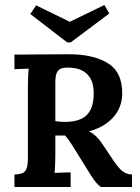

<svg xmlns="http://www.w3.org/2000/svg" viewBox="-20 -743 555 763"><path d="M37.4 0V-49.5Q54.6 -50.2 66.6 -53.9Q78.5 -57.6 84.7 -71Q90.9 -84.3 90.9 -114.8V-402.6Q90.9 -422.8 91.9 -441.7Q92.8 -460.6 93.9 -470.1Q82.1 -469.7 63.8 -469.2Q45.5 -468.6 37.4 -467.9V-525.9Q90.9 -526.6 144.1 -526.8Q197.3 -527 250.8 -527.3Q349.8 -528.1 408.9 -491.7Q467.9 -455.4 465.7 -365.6Q464.6 -333.7 449.9 -305.3Q435.3 -276.9 406.3 -255Q377.3 -233.2 333.3 -220.8Q347.6 -214.9 361.8 -201.3Q375.9 -187.8 385.4 -172.7L420.6 -120.3Q445.5 -81.8 462.4 -66.2Q479.3 -50.6 504.6 -49.5V0H380.6Q367.1 -9.5 353.9 -27.9Q340.7 -46.2 326 -70.8L270.3 -160.6Q260.7 -176 253.4 -186.1Q246.1 -196.2 238.7 -204.3Q227 -204.3 218.7 -204.3Q210.5 -204.3 199.9 -204.3V-123.9Q199.9 -103 198.9 -84.2Q198 -65.3 196.9 -55.7Q208.7 -56.8 230.7 -57.4Q252.7 -57.9 260.7 -57.9V0ZM235.8 -258.5Q298.1 -258.5 325.3 -286.4Q352.4 -314.3 352.4 -371.8Q352.4 -407.8 341 -428.5Q329.7 -449.2 312.8 -459.1Q295.9 -469 278.9 -471.8Q261.8 -474.5 250.1 -474.5Q234.3 -474.5 223.1 -470.7Q212 -466.8 205.9 -454.3Q199.9 -441.9 199.9 -415.5V-261.5Q208.3 -260.4 217.3 -259.4Q226.3 -258.5 235.8 -258.5ZM246.8 -574.6 100.5 -687.2 123.6 -721.7 257.4 -656.4 394.9 -723.1 414.4 -689.4 261.1 -574.6Z"/></svg>

Font: Parastoo
Style: Regular
Weight: 400
Foundry: Saber Rastikerdar (saber.rastikerdar@gmail.com)
Version: Version 3.000